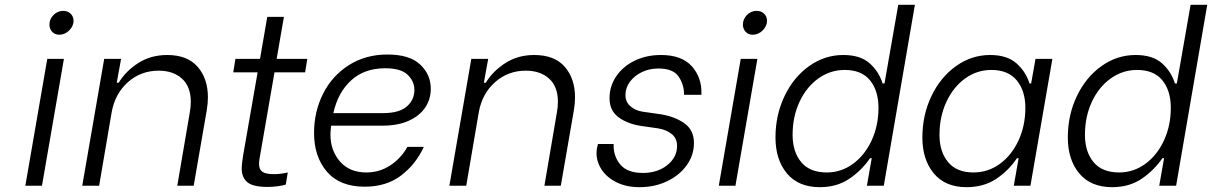

<svg xmlns="http://www.w3.org/2000/svg" viewBox="-20 -770 5025 796"><path d="M176 -526H245L154 0H85ZM185 -668Q185 -691 202 -708Q219 -725 242 -725Q261 -725 273 -713Q285 -701 285 -684Q285 -662 267 -644Q249 -626 226 -626Q208 -626 196.5 -638Q185 -650 185 -668Z M412 -526H482L464 -427H472Q501 -475 553 -508.5Q605 -542 673 -542Q757 -542 799.5 -493Q842 -444 842 -366Q842 -342 837 -312L783 0H715L767 -305Q771 -326 771 -348Q771 -411 734.5 -444Q698 -477 638 -477Q564 -477 510.5 -429.5Q457 -382 443 -305L391 0H321Z M1061 -141Q1054 -106 1054 -90Q1054 -68 1067.5 -58Q1081 -48 1116 -48Q1143 -48 1173 -55L1165 -5Q1154 -1 1132.5 2Q1111 5 1089 5Q1029 5 1005.5 -14.5Q982 -34 982 -73Q982 -88 988 -126L1048 -470H947L956 -526H1058L1088 -700H1157L1127 -526H1254L1245 -470H1118Z M1282 -219Q1282 -307 1319.5 -381.5Q1357 -456 1426.5 -500Q1496 -544 1586 -544Q1678 -544 1722 -502.5Q1766 -461 1766 -402Q1766 -359 1743 -324.5Q1720 -290 1675 -269.5Q1630 -249 1565 -249H1353L1352 -242Q1350 -222 1350 -212Q1350 -146 1389.5 -100.5Q1429 -55 1499 -55Q1553 -55 1597.5 -84Q1642 -113 1669 -161H1737Q1704 -89 1643 -42.5Q1582 4 1492 4Q1389 4 1335.5 -58Q1282 -120 1282 -219ZM1567 -301Q1635 -301 1666.5 -328.5Q1698 -356 1698 -397Q1698 -433 1670 -460Q1642 -487 1577 -487Q1491 -487 1436 -437Q1381 -387 1362 -301Z M1934 -526H2004L1986 -427H1994Q2023 -475 2075 -508.5Q2127 -542 2195 -542Q2279 -542 2321.5 -493Q2364 -444 2364 -366Q2364 -342 2359 -312L2305 0H2237L2289 -305Q2293 -326 2293 -348Q2293 -411 2256.5 -444Q2220 -477 2160 -477Q2086 -477 2032.5 -429.5Q1979 -382 1965 -305L1913 0H1843Z M2453 -136Q2453 -151 2458 -169L2459 -173H2524V-169Q2523 -122 2552 -87.5Q2581 -53 2645 -53Q2706 -53 2746.5 -85.5Q2787 -118 2787 -165Q2787 -197 2764 -215Q2741 -233 2707 -238L2637 -248Q2580 -257 2543.5 -284.5Q2507 -312 2507 -363Q2507 -413 2535 -454Q2563 -495 2611.5 -518.5Q2660 -542 2720 -542Q2806 -542 2848 -495.5Q2890 -449 2888 -380V-377H2816V-379Q2816 -419 2793.5 -452.5Q2771 -486 2709 -486Q2672 -486 2641 -471Q2610 -456 2591.5 -431Q2573 -406 2573 -376Q2573 -348 2593 -330Q2613 -312 2644 -307L2721 -296Q2780 -286 2818.5 -258Q2857 -230 2857 -177Q2857 -127 2827 -85Q2797 -43 2745.5 -18.5Q2694 6 2632 6Q2577 6 2536.5 -14Q2496 -34 2474.5 -66.5Q2453 -99 2453 -136Z M3051 -526H3120L3029 0H2960ZM3060 -668Q3060 -691 3077 -708Q3094 -725 3117 -725Q3136 -725 3148 -713Q3160 -701 3160 -684Q3160 -662 3142 -644Q3124 -626 3101 -626Q3083 -626 3071.5 -638Q3060 -650 3060 -668Z M3195 -200Q3195 -293 3232.5 -371.5Q3270 -450 3334.5 -496Q3399 -542 3476 -542Q3547 -542 3585.5 -507.5Q3624 -473 3639 -424H3647L3704 -750H3773L3644 0H3574L3594 -114H3587Q3552 -63 3500.5 -28.5Q3449 6 3379 6Q3290 6 3242.5 -51Q3195 -108 3195 -200ZM3622 -323Q3622 -394 3587 -437Q3552 -480 3482 -480Q3422 -480 3372.5 -444.5Q3323 -409 3294.5 -347.5Q3266 -286 3266 -211Q3266 -141 3301.5 -98Q3337 -55 3408 -55Q3467 -55 3516 -90.5Q3565 -126 3593.5 -187.5Q3622 -249 3622 -323Z M3804 -200Q3804 -293 3841.5 -371.5Q3879 -450 3943.5 -496Q4008 -542 4085 -542Q4155 -542 4194 -507.5Q4233 -473 4248 -424H4255L4273 -526H4343L4252 0H4183L4203 -114H4196Q4161 -62 4109.5 -28Q4058 6 3987 6Q3899 6 3851.5 -51Q3804 -108 3804 -200ZM4231 -323Q4231 -393 4195.5 -436.5Q4160 -480 4090 -480Q4030 -480 3981 -444.5Q3932 -409 3903.5 -347.5Q3875 -286 3875 -211Q3875 -141 3910.5 -98Q3946 -55 4016 -55Q4076 -55 4125 -90.5Q4174 -126 4202.5 -187.5Q4231 -249 4231 -323Z M4407 -200Q4407 -293 4444.5 -371.5Q4482 -450 4546.5 -496Q4611 -542 4688 -542Q4759 -542 4797.5 -507.5Q4836 -473 4851 -424H4859L4916 -750H4985L4856 0H4786L4806 -114H4799Q4764 -63 4712.5 -28.5Q4661 6 4591 6Q4502 6 4454.5 -51Q4407 -108 4407 -200ZM4834 -323Q4834 -394 4799 -437Q4764 -480 4694 -480Q4634 -480 4584.5 -444.5Q4535 -409 4506.5 -347.5Q4478 -286 4478 -211Q4478 -141 4513.5 -98Q4549 -55 4620 -55Q4679 -55 4728 -90.5Q4777 -126 4805.5 -187.5Q4834 -249 4834 -323Z"/></svg>

Font: Be Vietnam Light
Style: Italic
Weight: 300
Italic angle: -9.222°
Designer: Gabriel Lam
Foundry: TypeRant
Version: Version 3.000